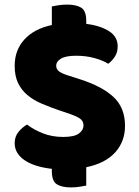

<svg xmlns="http://www.w3.org/2000/svg" viewBox="-20 -723 605 837"><path d="M241 -241Q197 -256 161 -271.5Q125 -287 99 -309Q73 -331 58.5 -361.5Q44 -392 44 -436Q44 -504 86 -550.5Q128 -597 206 -614V-695Q215 -697 234 -700Q253 -703 273 -703Q312 -703 334 -689.5Q356 -676 356 -632V-619Q418 -611 455.5 -587Q493 -563 493 -521Q493 -495 481 -476.5Q469 -458 452 -445Q430 -459 393 -469.5Q356 -480 312 -480Q267 -480 246 -467.5Q225 -455 225 -436Q225 -421 238 -411.5Q251 -402 277 -394L330 -377Q424 -347 474.5 -300.5Q525 -254 525 -174Q525 -106 482 -58.5Q439 -11 356 6V86Q347 88 328 91Q309 94 289 94Q250 94 228 80.5Q206 67 206 23V13Q170 9 140.5 0Q111 -9 89.5 -23Q68 -37 56 -56Q44 -75 44 -99Q44 -128 61 -148.5Q78 -169 98 -180Q126 -158 166.5 -142Q207 -126 255 -126Q304 -126 324 -141Q344 -156 344 -176Q344 -196 328 -206.5Q312 -217 283 -227Z"/></svg>

Font: Baloo Thambi
Style: Regular
Weight: 400
Designer: Aadarsh Rajan and Ek Type
Foundry: Ek Type
Version: Version 1.100;PS 1.000;hotconv 1.0.88;makeotf.lib2.5.647800;